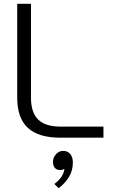

<svg xmlns="http://www.w3.org/2000/svg" viewBox="-20 -720 596 1004"><path d="M70 -209V-700H142V-209Q142 -132 179.5 -95Q217 -58 296 -58H521V0H296Q181 0 125.5 -51.5Q70 -103 70 -209ZM361 130Q361 171 341 204.5Q321 238 287 264L264 242Q311 208 317 163Q307 169 293 169Q276 169 266.5 157.5Q257 146 257 126Q257 105 272.5 87Q288 69 310 69Q334 69 347.5 85.5Q361 102 361 130Z"/></svg>

Font: KoHo
Style: Regular
Weight: 400
Version: Version 1.000; ttfautohint (v1.6)